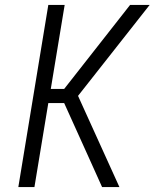

<svg xmlns="http://www.w3.org/2000/svg" viewBox="-20 -755 640 775"><path d="M54 0 175 -735H241L185 -396H239L505 -735H584L295 -368L462 0H392L338 -120L239 -339H175L119 0Z"/></svg>

Font: Iosevka Curly LtExObl
Style: Regular
Weight: 300
Width: 7
Italic angle: -9°
Monospace: yes
Designer: Belleve Invis
Foundry: Belleve Invis
Version: Version 11.1.0; ttfautohint (v1.8.3)